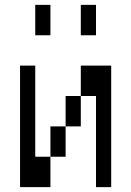

<svg xmlns="http://www.w3.org/2000/svg" viewBox="-20 -770 540 790"><path d="M62.5 -500Q62.5 -500 62.5 0H187.5Q187.5 0 187.5 -125H125Q125 -125 125 -500ZM375 -375Q375 -375 375 0H437.5Q437.5 0 437.5 -500H312.5Q312.5 -500 312.5 -375H250Q250 -375 250 -250H187.5Q187.5 -250 187.5 -125H250Q250 -125 250 -250H312.5Q312.5 -250 312.5 -375ZM125 -750Q125 -750 125 -625H187.5Q187.5 -625 187.5 -750ZM312.5 -750Q312.5 -750 312.5 -625H375Q375 -625 375 -750Z"/></svg>

Font: CalcUnifontExMono
Style: Regular
Weight: 500
Version: Version 15.0.06